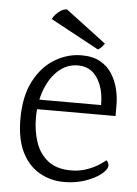

<svg xmlns="http://www.w3.org/2000/svg" viewBox="-51 -719 554 774"><g transform="rotate(5 226.0 -332.0)"><path d="M264 -500Q309 -500 339.5 -483Q370 -466 387.5 -438Q405 -410 413 -377.5Q421 -345 421 -314V-268H77L74 -307H385L358 -287Q362 -332 351.5 -371Q341 -410 316.5 -434Q292 -458 252 -458Q209 -458 175 -428.5Q141 -399 121.5 -348Q102 -297 102 -232Q102 -181 117 -135.5Q132 -90 167 -62Q202 -34 261 -34Q287 -34 310 -40Q333 -46 355.5 -57.5Q378 -69 400 -87Q405 -83 407.5 -77.5Q410 -72 410 -67Q410 -51 386 -31.5Q362 -12 322.5 1.5Q283 15 238 15Q182 15 137 -11Q92 -37 66 -89.5Q40 -142 40 -223Q40 -315 72 -376.5Q104 -438 155.5 -469Q207 -500 264 -500ZM131 -635 327 -529Q336 -534 342 -541Q348 -548 353 -555L189 -679Q177 -679 166 -672.5Q155 -666 145.5 -656Q136 -646 131 -635Z"/></g></svg>

Font: Karma Variable Light
Style: Regular
Weight: 300
Designer: Joana Correia
Foundry: Indian Type Foundry
Version: Version 3.000